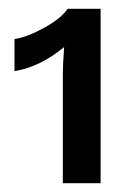

<svg xmlns="http://www.w3.org/2000/svg" viewBox="-20 -750 299 437"><path d="M134 -730H209V-333H123V-574Q123 -606 126 -643Q72 -598 13 -588V-661Q43 -666 81 -687Q119 -708 134 -730Z"/></svg>

Font: Elaine Sans Medium
Style: Regular
Weight: 500
Designer: Wei Huang
Foundry: Wei Huang
Version: Version 2.001;PS 002.001;hotconv 1.0.88;makeotf.lib2.5.64775